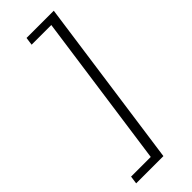

<svg xmlns="http://www.w3.org/2000/svg" viewBox="-299 -872 987 987"><g transform="rotate(-45 194.5 -378.5)"><path d="M221 85H23L29 42H172L290 -799H147L153 -842H351Z"/></g></svg>

Font: Krub Light
Style: Italic
Weight: 300
Italic angle: -8°
Designer: Ekaluck Peanpanawate
Foundry: Cadson Demak Co.,Ltd.
Version: Version 1.000; ttfautohint (v1.6)